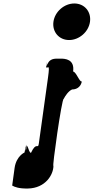

<svg xmlns="http://www.w3.org/2000/svg" viewBox="-20 -850 538 1103"><path d="M407 -830C465 -830 505 -783 497 -725C489 -667 435 -620 377 -620C319 -620 279 -667 287 -725C295 -783 349 -830 407 -830ZM330 -513C290 -513 262 -519 244 -461C244 -461 256 -531 246 -463C254 -454 268 -492 256 -406L203 -25C198 11 190 -40 158 28C142 28 137 -51 127 16C124 14 135 -55 127 11C127 11 140 -56 130 12C129 14 132 -45 121 26C121 26 74 46 64 114L50 216C64 224 88 234 140 233C242 231 287 153 287 102C278 119 335 -286 346 -282C354 -298 373 -327 394 -336C429 -336 447 -360 450 -383C439 -373 417 -439 400 -439C410 -511 352 -513 330 -513Z"/></svg>

Font: Hussar Przerywany
Style: Obl
Weight: 400
Foundry: Cannot Into Space Fonts
Version: Version 0.982